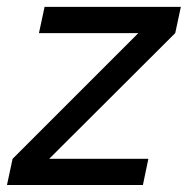

<svg xmlns="http://www.w3.org/2000/svg" viewBox="-20 -531 539 551"><path d="M482.9 -436 121.1 -75.2H405.8L390.1 0H0L16.1 -75.2L377 -436H91.8L107.9 -511.2H499Z"/></svg>

Font: D-DIN Exp
Style: DINExp-Italic
Weight: 400
Width: 7
Italic angle: -12°
Designer: Charles Nix
Foundry: Datto Inc.
Version: Version 1.00